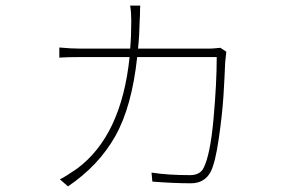

<svg xmlns="http://www.w3.org/2000/svg" viewBox="-20 -617 1040 683"><path d="M764 -447 785 -433Q783 -419 781 -395Q779 -342 775 -277.5Q771 -213 758.5 -125.5Q746 -38 729 -5Q707 35 659 35Q598 35 522 29L519 -3Q577 6 656 6Q691 6 704 -19Q728 -66 739.5 -193.5Q751 -321 751 -414H468Q449 -237 390 -132.5Q331 -28 222 46L193 21Q212 12 254 -17Q412 -134 441 -414H269Q214 -414 191 -412V-448Q235 -444 268 -444H443Q447 -487 447 -544Q447 -572 443 -597H479Q478 -587 478 -572Q478 -557 477 -547Q476 -492 471 -444H723Q737 -444 764 -447Z"/></svg>

Font: Noto Sans Korean Thin
Style: Regular
Weight: 250
Designer: Ryoko NISHIZUKA  (kana & ideographs); Paul D. Hunt (Latin, Greek & Cyrillic); Wenlong ZHANG  (bopomofo); Sandoll Communi
Foundry: Adobe Systems Incorporated
Version: Version 1.0001;PS 1;hotconv 1.0.78;makeotf.lib2.5.61930